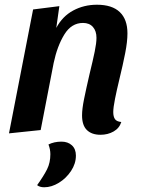

<svg xmlns="http://www.w3.org/2000/svg" viewBox="-20 -550 595 812"><path d="M390 -530Q454 -530 486.5 -499Q519 -468 519 -409Q519 -374 509.5 -325.5Q500 -277 484 -211Q474 -170 466.5 -132.5Q459 -95 459 -76Q459 -57 466 -46.5Q473 -36 493 -34Q485 -8 460.5 6Q436 20 405 20Q368 20 347.5 0Q327 -20 327 -62Q327 -89 335.5 -131Q344 -173 359 -238Q373 -295 380.5 -331.5Q388 -368 388 -390Q388 -419 373 -436Q358 -453 331 -453Q282 -453 252 -404Q222 -355 207 -284L152 0L18 14L120 -510L231 -524L218 -432Q244 -481 289.5 -505.5Q335 -530 390 -530ZM167 242Q148 242 137 233Q165 194 179 166Q193 138 193 102Q193 82 185 61Q209 49 240 49Q267 49 284 64.5Q301 80 301 108Q301 142 280.5 173Q260 204 229 223Q198 242 167 242Z"/></svg>

Font: Sansita Medium Italic
Style: Regular
Weight: 500
Italic angle: -11°
Designer: Pablo Cosgaya
Foundry: Omnibus-Type
Version: Version 1.006